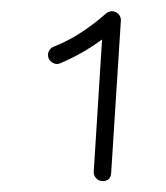

<svg xmlns="http://www.w3.org/2000/svg" viewBox="-20 -749 302 349"><path d="M165 -419.9Q158.7 -420.4 154.3 -425.5Q149.9 -430.7 150.4 -437L165.5 -677.2Q128.9 -650.4 88.9 -633.8Q83 -631.3 76.9 -634.3Q70.8 -637.2 68.4 -643.1Q65.9 -649.4 68.6 -655.5Q71.3 -661.6 77.6 -664.1Q104.5 -674.8 128.2 -690.4Q151.9 -706.1 172.9 -724.6Q177.7 -728.5 183.6 -728.5Q190.4 -728.5 195.3 -723.4Q200.2 -718.3 199.7 -711.4L182.1 -435.1Q181.2 -418.9 165 -419.9Z"/></svg>

Font: Mikhak Light
Style: Regular
Weight: 300
Designer: Amin Abedi
Version: Version 3.3